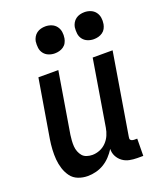

<svg xmlns="http://www.w3.org/2000/svg" viewBox="-138 -828 777 924"><g transform="rotate(-20 250.0 -365.5)"><path d="M152 8Q126 8 103 -1Q80 -10 66 -29Q52 -48 44.5 -71.5Q37 -95 35 -119.5Q33 -144 34.5 -170Q36 -196 40 -221L90 -520H192L140 -207Q138 -193 137 -178Q136 -163 137 -149Q138 -135 143 -122Q148 -109 156.5 -99Q165 -89 179 -84.5Q193 -80 207 -80Q226 -80 245 -87.5Q264 -95 278.5 -110Q293 -125 301 -143.5Q309 -162 312 -181L368 -520H470L401 -103Q400 -98 400 -93.5Q400 -89 403 -86Q406 -83 410.5 -81.5Q415 -80 419 -80H436L435 8H404Q384 8 364.5 4Q345 0 329.5 -11.5Q314 -23 305 -40.5Q296 -58 297 -78Q285 -59 269.5 -42.5Q254 -26 235 -14.5Q216 -3 194.5 2.5Q173 8 152 8ZM404 -601Q388 -601 373 -607Q358 -613 348.5 -625.5Q339 -638 337 -654Q335 -670 337 -687Q339 -698 345 -708.5Q351 -719 360.5 -726Q370 -733 381.5 -736Q393 -739 405 -739Q421 -739 436 -733Q451 -727 460.5 -714.5Q470 -702 472.5 -686Q475 -670 472 -653Q470 -642 464.5 -631.5Q459 -621 449 -614Q439 -607 427.5 -604Q416 -601 404 -601ZM204 -601Q188 -601 173 -607Q158 -613 148.5 -625.5Q139 -638 137 -654Q135 -670 137 -687Q139 -698 145 -708.5Q151 -719 160.5 -726Q170 -733 181.5 -736Q193 -739 205 -739Q221 -739 236 -733Q251 -727 260.5 -714.5Q270 -702 272.5 -686Q275 -670 272 -653Q270 -642 264.5 -631.5Q259 -621 249 -614Q239 -607 227.5 -604Q216 -601 204 -601Z"/></g></svg>

Font: Iosevka Curly Semibold
Style: Italic
Weight: 600
Italic angle: -9°
Monospace: yes
Designer: Belleve Invis
Foundry: Belleve Invis
Version: Version 22.1.2; ttfautohint (v1.8.4)